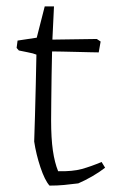

<svg xmlns="http://www.w3.org/2000/svg" viewBox="-20 -572 364 601"><path d="M135 9Q120 -8 106.5 -48.5Q93 -89 87 -129Q88 -162 89.5 -209Q91 -256 92 -307Q93 -358 94 -401Q85 -405 66 -408.5Q47 -412 39 -414L32 -422L35 -445L95 -454L120 -552H149L144 -448L283 -450L295 -442L289 -408Q281 -408 262 -408.5Q243 -409 220 -409.5Q197 -410 176 -410.5Q155 -411 143 -411Q142 -379 141.5 -336.5Q141 -294 140.5 -255.5Q140 -217 140 -196Q140 -139 145.5 -101Q151 -63 162 -36Q207 -35 236 -43Q265 -51 298 -65L309 -47Q291 -33 268.5 -20Q246 -7 225 2Q201 5 180.5 7Q160 9 135 9Z"/></svg>

Font: Labrada Light
Style: Regular
Weight: 300
Designer: Mercedes Jáuregui
Foundry: Omnibus-Type Team
Version: Version 1.000; ttfautohint (v1.8.4.7-5d5b)